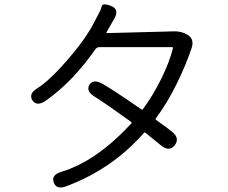

<svg xmlns="http://www.w3.org/2000/svg" viewBox="-20 -819 1040 876"><path d="M282 31Q237 48 225 13Q213 -21 260 -35Q421 -84 579 -256Q582 -260 578 -263Q466 -344 412 -378Q371 -403 388 -432Q405 -460 447 -437Q504 -404 625 -320Q629 -317 632 -321Q678 -383 717 -462Q754 -538 769 -599Q770 -604 765 -604H434Q422 -604 415 -594Q311 -445 188 -359Q148 -332 128 -361Q109 -391 150 -416Q213 -456 305 -566Q375 -649 408 -714Q419 -736 431 -758Q440 -773 444 -790Q448 -807 487 -792Q526 -776 501 -733L466 -672Q464 -668 469 -668L775 -676Q808 -677 836 -660Q868 -641 854 -599Q826 -517 786 -436Q743 -349 691 -279Q688 -275 692 -272Q751 -230 765 -218Q802 -188 777 -156Q751 -125 714 -156L644 -213Q640 -216 636 -212Q491 -47 282 31Z"/></svg>

Font: Resource Han Rounded JP Normal
Style: Regular
Weight: 350
Designer: Cyano Hao (round all glyphs); Ryoko NISHIZUKA 西塚涼子 (kana, bopomofo & ideographs); Paul D. Hunt (Latin, Greek & Cyrillic)
Foundry: Cyano Hao
Version: 0.990